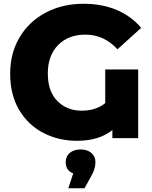

<svg xmlns="http://www.w3.org/2000/svg" viewBox="-20 -734 810 1020"><path d="M539 -365H714V0H577V-43Q506 14 389 14Q291 14 210 -28Q129 -70 81.5 -150.5Q34 -231 34 -343Q34 -451 84 -535.5Q134 -620 223 -667Q312 -714 424 -714Q522 -714 600 -681Q678 -648 730 -586L604 -472Q533 -550 434 -550Q343 -550 288.5 -494.5Q234 -439 234 -344Q234 -248 285 -197Q336 -146 414 -146Q489 -146 539 -186ZM487 127Q487 162 466 199L429 266H343L369 187Q329 172 329 127Q329 97 350.5 78.5Q372 60 408 60Q444 60 465.5 78.5Q487 97 487 127Z"/></svg>

Font: Montserrat Alternates ExtraBold
Style: Regular
Weight: 800
Designer: Julieta Ulanovsky
Foundry: Julieta Ulanovsky
Version: Version 7.200